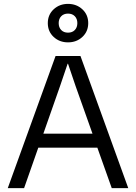

<svg xmlns="http://www.w3.org/2000/svg" viewBox="-20 -968 700 988"><path d="M394 -680 640 0H555L481 -208H177L104 0H20L266 -680ZM203 -280H456L369 -525L330 -640H328L289 -525ZM256 -778Q226 -806 226 -849Q226 -892 256 -920Q286 -948 330 -948Q374 -948 404 -920Q434 -892 434 -849Q434 -806 404 -778Q374 -750 330 -750Q286 -750 256 -778ZM295 -884.5Q282 -871 282 -849Q282 -827 295 -813.5Q308 -800 330 -800Q352 -800 365 -813.5Q378 -827 378 -849Q378 -871 365 -884.5Q352 -898 330 -898Q308 -898 295 -884.5Z"/></svg>

Font: TASA Orbiter Display
Style: Regular
Weight: 400
Designer: Weizhong Zhang
Version: Version 1.000;Glyphs 3.1.2 (3151)